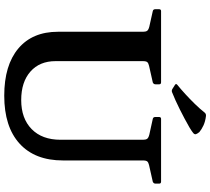

<svg xmlns="http://www.w3.org/2000/svg" viewBox="-64 -940 1015 928"><g transform="rotate(90 444.0 -475.5)"><path d="M755 -272Q755 -136 673.5 -62Q592 12 442 12Q295 12 214 -56Q133 -124 133 -248V-746H275V-236Q275 -159 325.5 -114.5Q376 -70 463 -70Q552 -70 603.5 -120.5Q655 -171 655 -260V-746H755ZM24 -736Q24 -746 33 -746H377Q387 -746 387 -737V-719Q387 -710 378 -706L298 -688Q285 -685 280 -679.5Q275 -674 275 -658V-537H133V-659Q133 -672 128.5 -678.5Q124 -685 109 -689L33 -706Q24 -708 24 -718ZM545 -736Q545 -746 554 -746H857Q867 -746 867 -737V-719Q867 -710 858 -706L778 -688Q765 -685 760 -679.5Q755 -674 755 -658V-537H655V-659Q655 -672 650.5 -678.5Q646 -685 631 -689L554 -706Q545 -708 545 -718ZM390 -813Q382 -818 389 -824Q411 -842 434.5 -863.5Q458 -885 481.5 -909Q505 -933 524 -957Q530 -964 540 -963Q566 -960 585.5 -951Q605 -942 618 -931Q626 -921 628 -914.5Q630 -908 622.5 -901.5Q615 -895 595 -883Q555 -860 509 -837Q463 -814 425 -799Q417 -796 409 -801Z"/></g></svg>

Font: Hahmlet SemiBold
Style: Regular
Weight: 600
Version: Version 1.002